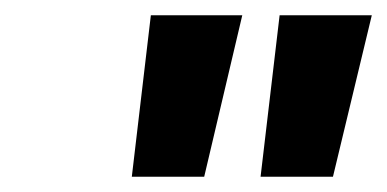

<svg xmlns="http://www.w3.org/2000/svg" viewBox="-20 -818 508 252"><path d="M298 -798 248 -586H153L178 -798ZM468 -798 417 -586H322L347 -798Z"/></svg>

Font: Fz Poppins SemBd
Style: Italic
Weight: 600
Italic angle: -10°
Designer: Ninad Kale (Devanagari), Jonny Pinhorn (Latin)
Foundry: Indian Type Foundry
Version: Vit hóa bi Vntype.Com & FontZin.Com